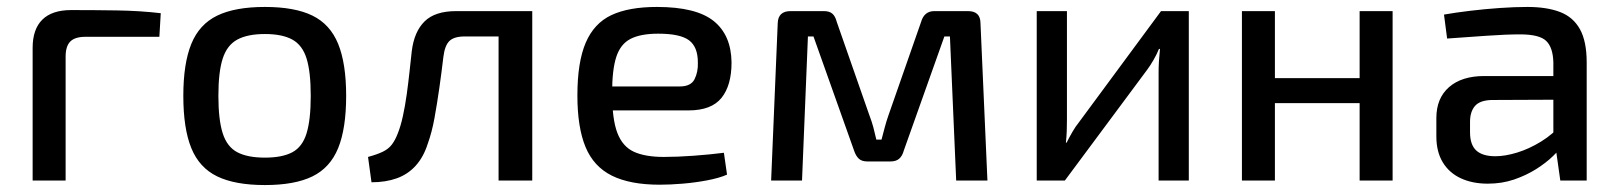

<svg xmlns="http://www.w3.org/2000/svg" viewBox="-20 -520 4663 553"><path d="M185 -491Q250 -491 316.5 -490Q383 -489 443 -482L439 -414H226Q196 -414 182.5 -400.5Q169 -387 169 -357V0H74V-382Q74 -436 102 -463.5Q130 -491 185 -491Z M743 -500Q829 -500 880 -475Q931 -450 954 -393.5Q977 -337 977 -244Q977 -150 954 -93.5Q931 -37 880 -12Q829 13 743 13Q657 13 605.5 -12Q554 -37 531 -93.5Q508 -150 508 -244Q508 -337 531 -393.5Q554 -450 605.5 -475Q657 -500 743 -500ZM743 -422Q693 -422 663.5 -406Q634 -390 621.5 -351.5Q609 -313 609 -244Q609 -175 621.5 -136Q634 -97 663.5 -81.5Q693 -66 743 -66Q793 -66 822 -81.5Q851 -97 863 -136Q875 -175 875 -244Q875 -313 863 -351.5Q851 -390 822 -406Q793 -422 743 -422Z M1500 -488V-415H1318Q1288 -415 1274.5 -402Q1261 -389 1257 -356Q1252 -313 1245.5 -267.5Q1239 -222 1231.5 -180.5Q1224 -139 1212 -106Q1200 -68 1177.5 -43Q1155 -18 1123 -6.5Q1091 5 1050 5L1040 -68Q1066 -75 1082.5 -83Q1099 -91 1108.5 -103.5Q1118 -116 1125 -134Q1134 -156 1140.5 -186Q1147 -216 1151.5 -248.5Q1156 -281 1159.5 -313.5Q1163 -346 1166 -373Q1173 -429 1203 -458.5Q1233 -488 1294 -488ZM1513 -488V0H1416V-488Z M1872 -500Q1985 -500 2035.5 -459.5Q2086 -419 2087 -340Q2087 -274 2058 -238Q2029 -202 1963 -202H1680V-271H1938Q1970 -271 1980.5 -292Q1991 -313 1990 -340Q1990 -385 1964.5 -404Q1939 -423 1876 -423Q1825 -423 1796 -408Q1767 -393 1755 -356Q1743 -319 1743 -252Q1743 -177 1758 -137.5Q1773 -98 1805.5 -83Q1838 -68 1892 -68Q1931 -68 1978.5 -71.5Q2026 -75 2065 -80L2074 -17Q2051 -7 2016.5 -0.5Q1982 6 1946 9Q1910 12 1880 12Q1795 12 1742.5 -14Q1690 -40 1666.5 -96.5Q1643 -153 1643 -245Q1643 -341 1667 -397Q1691 -453 1741 -476.5Q1791 -500 1872 -500Z M2768 -488Q2804 -488 2804 -453L2824 0H2734L2716 -415H2700L2583 -86Q2579 -71 2570 -63Q2561 -55 2545 -55H2478Q2462 -55 2453.5 -63Q2445 -71 2440 -86L2323 -415H2307L2290 0H2201L2220 -453Q2221 -488 2257 -488H2353Q2369 -488 2377.5 -480.5Q2386 -473 2390 -457L2484 -188Q2491 -170 2495.5 -153Q2500 -136 2504 -118H2519Q2524 -137 2528.5 -154Q2533 -171 2539 -188L2633 -457Q2642 -488 2671 -488Z M3404 -488V0H3317V-311Q3317 -328 3318 -344Q3319 -360 3321 -379H3318Q3312 -364 3302.5 -347.5Q3293 -331 3284 -319L3047 0H2966V-488H3053V-176Q3053 -160 3052.5 -144Q3052 -128 3050 -109H3052Q3060 -125 3069 -140.5Q3078 -156 3087 -167L3324 -488Z M3652 -488V0H3557V-488ZM3905 -295V-223H3646V-295ZM3991 -488V0H3896V-488Z M4379 -500Q4435 -500 4473 -485.5Q4511 -471 4530.5 -436Q4550 -401 4550 -340V0H4474L4459 -106L4454 -118V-340Q4453 -383 4433.5 -402Q4414 -421 4358 -421Q4319 -421 4261.5 -417Q4204 -413 4148 -409L4139 -478Q4173 -484 4215 -489Q4257 -494 4300 -497Q4343 -500 4379 -500ZM4506 -301 4505 -233 4276 -232Q4242 -231 4228 -214.5Q4214 -198 4214 -169V-139Q4214 -103 4232 -86.5Q4250 -70 4287 -70Q4315 -70 4349.5 -80.5Q4384 -91 4419 -112.5Q4454 -134 4482 -167V-104Q4473 -90 4453 -70.5Q4433 -51 4404.5 -33Q4376 -15 4341 -3Q4306 9 4265 9Q4221 9 4187.5 -6.5Q4154 -22 4135.5 -52.5Q4117 -83 4117 -127V-180Q4117 -237 4153.5 -269Q4190 -301 4255 -301Z"/></svg>

Font: Exo 2 Medium
Style: Regular
Weight: 500
Designer: Natanael Gama
Foundry: Natanael Gama
Version: Version 2.010